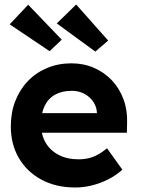

<svg xmlns="http://www.w3.org/2000/svg" viewBox="-20 -822 626 852"><path d="M28 -261Q28 -323 48 -374Q68 -425 104 -462.5Q140 -500 189.5 -520.5Q239 -541 297 -541Q351 -541 397 -521Q443 -501 476.5 -465.5Q510 -430 528 -381.5Q546 -333 544 -277L543 -233H118L95 -320H426L410 -302V-324Q408 -351 392.5 -372.5Q377 -394 353 -406.5Q329 -419 299 -419Q255 -419 224.5 -402Q194 -385 178 -352Q162 -319 162 -272Q162 -224 182.5 -189Q203 -154 240.5 -134.5Q278 -115 329 -115Q364 -115 393 -126Q422 -137 455 -164L523 -69Q494 -43 459 -25.5Q424 -8 387 1Q350 10 314 10Q228 10 163.5 -25Q99 -60 63.5 -121Q28 -182 28 -261ZM403 -593 232 -718 318 -802 460 -642ZM105 -801 254 -646 200 -595 23 -714Z"/></svg>

Font: Our Lexend SemiBold
Style: Regular
Weight: 600
Designer: Bonnie Shaver-Troup, Thomas Jockin
Foundry: Lexend
Version: Version 1.007